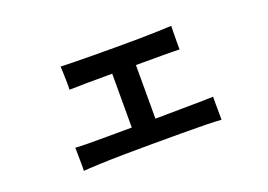

<svg xmlns="http://www.w3.org/2000/svg" viewBox="-73 -664 1147 821"><g transform="rotate(-20 500.0 -253.5)"><path d="M189 -26Q190 -37 189.5 -58Q189 -79 189 -100.5Q189 -122 188 -131Q205 -130 243.5 -129.5Q282 -129 334.5 -129.5Q387 -130 445 -130V-375Q381 -375 327.5 -374.5Q274 -374 250 -373Q251 -385 250.5 -406Q250 -427 249.5 -448Q249 -469 248 -479Q267 -478 305.5 -477.5Q344 -477 394 -476.5Q444 -476 498 -476Q552 -476 602.5 -476.5Q653 -477 692.5 -478.5Q732 -480 752 -481Q752 -470 751.5 -448.5Q751 -427 751 -405.5Q751 -384 751 -374Q726 -375 672 -375Q618 -375 553 -375V-131Q616 -132 671 -132.5Q726 -133 765 -133.5Q804 -134 817 -135Q816 -125 816.5 -99Q817 -73 817 -52Q817 -45 817 -39Q817 -33 817 -30Q795 -32 747 -33Q699 -34 635 -34Q571 -34 502.5 -34Q434 -34 370.5 -33Q307 -32 259 -30Q211 -28 189 -26Z"/></g></svg>

Font: Zen Kaku Gothic Antique
Style: Bold
Weight: 700
Designer: Yoshimichi Ohira
Foundry: Positype
Version: Version 1.001